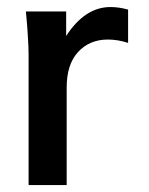

<svg xmlns="http://www.w3.org/2000/svg" viewBox="-20 -534 430 554"><path d="M62.5 0V-376Q62.5 -386.2 62 -399.2Q61.5 -412.1 60.5 -427.7Q59.6 -443.4 58.6 -456.3Q57.6 -469.2 56.6 -480L54.7 -501H170.9V-430.2Q225.1 -513.7 298.8 -513.7Q323.2 -513.7 349.6 -506.3V-410.2Q320.3 -419.9 291 -419.9Q238.3 -419.9 205.1 -383.8Q172.4 -348.1 172.4 -281.7V0Z"/></svg>

Font: Ride Light
Style: Bold
Weight: 600
Version: Version 3.000